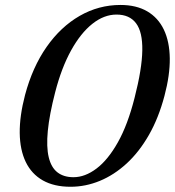

<svg xmlns="http://www.w3.org/2000/svg" viewBox="-20 -731 695 763"><path d="M458.7 -711.3Q521.5 -711.3 565 -686Q608.5 -660.6 631.2 -613.1Q653.8 -565.7 654.7 -499.1Q655.5 -432.6 633.6 -350.1Q610.4 -262.3 571.8 -194.7Q533.2 -127.2 483.4 -81.4Q433.5 -35.6 376.7 -12.2Q319.8 11.2 260.3 11.2Q195 11.2 150.2 -14.1Q105.4 -39.5 82.3 -87.4Q59.3 -135.2 58.4 -202.4Q57.6 -269.6 79.5 -353.5Q109 -464.1 165 -544.3Q221.1 -624.5 296.6 -667.9Q372.1 -711.3 458.7 -711.3ZM514.7 -341.9Q544.4 -457.6 545.5 -530.8Q546.7 -604 520.7 -638.5Q494.8 -673.1 443 -673.1Q393.3 -673.1 347 -636.3Q300.6 -599.5 262.5 -530.6Q224.4 -461.7 199.4 -365Q176.2 -275.3 170 -211Q163.8 -146.7 173.7 -106Q183.5 -65.2 208.4 -46Q233.2 -26.8 272.1 -26.8Q317.9 -26.8 363.5 -61.2Q409.1 -95.5 448.4 -165.4Q487.7 -235.3 514.7 -341.9Z"/></svg>

Font: Fraunces
Style: Italic
Weight: 900
Italic angle: -16°
Version: Version 1.000;[0bf87f6ff]